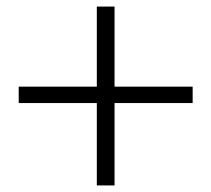

<svg xmlns="http://www.w3.org/2000/svg" viewBox="-20 -654 643 585"><path d="M567 -340V-390H329V-634H275V-390H37V-340H275V-89H329V-340Z"/></svg>

Font: Noto Serif CJK KR
Style: Bold
Weight: 700
Designer: Ryoko NISHIZUKA 西塚涼子 (kana & ideographs); Frank Grießhammer (Latin, Greek & Cyrillic); Wenlong ZHANG 张文龙 (bopomofo); San
Foundry: Adobe
Version: Version 2.001;hotconv 1.1.0;makeotfexe 2.6.0